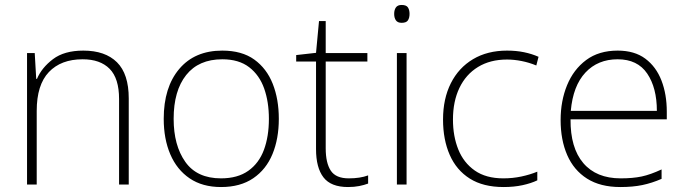

<svg xmlns="http://www.w3.org/2000/svg" viewBox="-20 -810 2767 774"><path d="M316 -606Q404 -606 451.5 -559Q499 -512 499 -413V-66H460V-411Q460 -494 422 -532.5Q384 -571 313 -571Q226 -571 177 -519.5Q128 -468 128 -363V-66H89V-596H120L126 -492H129Q148 -537 193.5 -571.5Q239 -606 316 -606Z M1104 -331Q1104 -251 1078.5 -189Q1053 -127 1001 -91.5Q949 -56 871 -56Q796 -56 744.5 -91Q693 -126 666.5 -188Q640 -250 640 -331Q640 -458 702.5 -532Q765 -606 876 -606Q955 -606 1005 -570Q1055 -534 1079.5 -472Q1104 -410 1104 -331ZM680 -331Q680 -224 727 -157.5Q774 -91 871 -91Q938 -91 981 -121.5Q1024 -152 1044 -206Q1064 -260 1064 -331Q1064 -399 1045 -453Q1026 -507 984.5 -539Q943 -571 876 -571Q781 -571 730.5 -507.5Q680 -444 680 -331Z M1386 -91Q1409 -91 1428.5 -94Q1448 -97 1464 -103V-70Q1448 -64 1428 -60Q1408 -56 1383 -56Q1314 -56 1284 -95Q1254 -134 1254 -209V-562H1174V-588L1254 -597L1266 -725H1293V-596H1461V-562H1293V-212Q1293 -153 1313.5 -122Q1334 -91 1386 -91Z M1599 -790Q1618 -790 1624.5 -780Q1631 -770 1631 -754Q1631 -738 1624.5 -728Q1618 -718 1599 -718Q1583 -718 1576 -728Q1569 -738 1569 -754Q1569 -770 1576 -780Q1583 -790 1599 -790ZM1619 -596V-66H1580V-596Z M2010 -56Q1928 -56 1874 -90Q1820 -124 1793 -185.5Q1766 -247 1766 -328Q1766 -412 1797.5 -474.5Q1829 -537 1887 -571.5Q1945 -606 2024 -606Q2061 -606 2092.5 -599.5Q2124 -593 2151 -581L2142 -546Q2113 -558 2082.5 -564Q2052 -570 2024 -570Q1956 -570 1907 -540Q1858 -510 1832 -455.5Q1806 -401 1806 -328Q1806 -261 1827.5 -207.5Q1849 -154 1894 -122.5Q1939 -91 2009 -91Q2047 -91 2082 -98.5Q2117 -106 2146 -118V-83Q2121 -71 2086.5 -63.5Q2052 -56 2010 -56Z M2470 -606Q2538 -606 2581.5 -573.5Q2625 -541 2646.5 -485.5Q2668 -430 2668 -360V-329H2280Q2279 -214 2331.5 -152.5Q2384 -91 2482 -91Q2531 -91 2566.5 -98.5Q2602 -106 2647 -127V-89Q2608 -72 2569.5 -64Q2531 -56 2481 -56Q2400 -56 2346.5 -90Q2293 -124 2266.5 -185Q2240 -246 2240 -326Q2240 -403 2266 -466.5Q2292 -530 2343 -568Q2394 -606 2470 -606ZM2470 -571Q2390 -571 2340 -517.5Q2290 -464 2281 -363H2628Q2628 -456 2589 -513.5Q2550 -571 2470 -571Z"/></svg>

Font: Noto Sans Malayalam UI ExtraLight
Style: Regular
Weight: 200
Designer: Jelle Bosma - Monotype Design Team
Foundry: Monotype Imaging Inc.
Version: Version 2.104; ttfautohint (v1.8.4.7-5d5b)